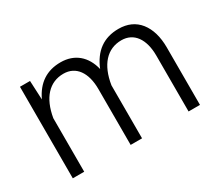

<svg xmlns="http://www.w3.org/2000/svg" viewBox="-97 -703 1024 904"><g transform="rotate(-30 415.0 -251.0)"><path d="M74.7 0H136.7V-291C153.8 -392.6 205.6 -448.7 282.2 -448.7C350.1 -448.7 389.2 -393.1 389.2 -303.7V0H451.2V-288.1C467.3 -391.1 519.5 -448.7 597.2 -448.7C665 -448.7 704.1 -393.1 704.1 -303.7V0H766.1V-312C766.1 -370.6 752.4 -417 725.6 -451.2C698.7 -484.9 660.6 -502 612.3 -502C532.2 -502 476.1 -461.9 443.4 -381.3C425.3 -457 373.5 -502 297.4 -502C222.2 -502 168 -466.3 134.3 -394.5L129.4 -497.6H74.7Z"/></g></svg>

Font: Estedad Light
Style: Regular
Weight: 300
Designer: Amin Abedi
Version: Version 7.3